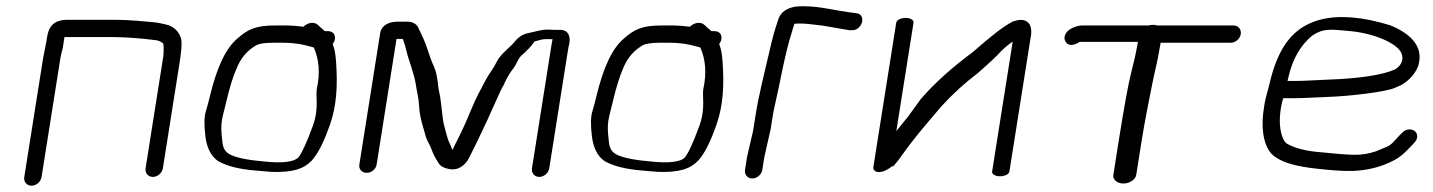

<svg xmlns="http://www.w3.org/2000/svg" viewBox="-20 -546 4561 611"><path d="M112.2 17.5 172.1 -360.3C173.6 -369.9 176 -380.2 179.3 -391.2L179.5 -391.8L184.7 -424.7C184.9 -426 184.8 -425.7 185.2 -428C185.2 -428 185.8 -428 187 -428H339C375.1 -428 426.9 -424.6 478 -417.8C483.4 -417 490.4 -414.3 499.1 -408.4C500.4 -404.9 501.7 -392.6 500 -368.6L443.3 -10.5C440.9 4.5 451.4 17 466.4 17C481.4 17 495.9 4.5 498.3 -10.5L550.7 -341.4C557.2 -382.7 559.8 -408.5 556.2 -422.8C550.8 -444.5 532.4 -463 508.4 -468L489.5 -472.2C484.2 -473.4 476.8 -474.4 466.8 -475.5C441.9 -477.8 387.9 -483 347.7 -483H195.7C149.1 -483 134.9 -460.4 129.7 -427.3L127.1 -411.3L117.5 -362.8L57.2 17.5C54.8 32.5 65.3 45 80.4 45C95.4 45 109.8 32.5 112.2 17.5Z M988.4 -263.8C983.6 -241.5 996 -202 975.9 -146.4C956.1 -91.5 939.3 -56.8 929.4 -44.8C916.8 -31.6 881.1 -25 815.5 -32.7L814.8 -32.8L814 -32.9C762.1 -37.3 724.8 -45.7 706.8 -57.3C695.3 -64.9 688.4 -77.9 687.3 -99.1L687.2 -99.5L687.2 -99.9C679.9 -157.4 687.1 -167 699.9 -221.5C710.8 -267.8 721.5 -302.3 732.1 -326.3C745.9 -361.2 766.3 -385.8 797.7 -403.2C806.3 -406.9 823.3 -410 849 -410H880.2C903.7 -410 926.4 -407.7 947.4 -403C958.5 -400 971.6 -397.3 978.6 -394.8C995.3 -357.6 999.1 -313.7 988.4 -263.8ZM736.6 -424.4C697.8 -392.4 669.5 -329.8 647.7 -238.7C643.8 -222.5 639.6 -206.7 635 -191.5C629.4 -173 629.5 -147.2 633.6 -112.5C637.9 -76.7 650.7 -49.6 673.7 -33.5L674.2 -33.1L674.7 -32.9C702.5 -17.6 739.5 -7.6 796 -3.1L844.1 1L844.5 1C914.2 3 946.7 -8.8 972.1 -35.1C993.4 -58.8 1011.8 -96.9 1030.7 -151.3C1051.3 -210.5 1054.5 -273.4 1049.7 -345.9C1047.5 -378.3 1044.7 -389.4 1038.7 -405.7C1041.1 -408.6 1044.7 -415.6 1045.6 -421C1046.7 -427.7 1045.9 -435.2 1040.7 -440.5C1035.9 -445.4 1028.9 -447 1022.2 -447H1013.7C1011.4 -448.9 1006.7 -452.9 1000.8 -458.2L991.1 -467.3C979.8 -477 960 -475.1 945.5 -460.9C924.8 -463.4 906.9 -465 894.2 -465L857.7 -465C795.4 -465 770.3 -454 736.6 -424.4Z M1178.5 -22 1241.8 -422H1261.7C1261.9 -421.5 1263.2 -418.4 1264.1 -416C1267 -408.5 1270.3 -397.3 1273.7 -382.8C1279.6 -357.3 1298.2 -310.2 1302.7 -280.2C1307 -251.3 1312.3 -237.2 1313.8 -206.9C1315.4 -173 1327.3 -140.4 1334 -114.9C1338.8 -96.8 1350 -82.3 1354.4 -67.9C1357.6 -57.5 1364.7 -44.2 1375.8 -26.7C1381.7 -17.3 1391.4 -11.5 1407.7 -8.4C1437.1 -1.7 1460.1 -19.4 1472.9 -43.8C1473.6 -45.2 1474.3 -46.7 1475 -48.2C1476.7 -51.8 1483.7 -66 1495.4 -89.3C1507.8 -114 1522.1 -145.7 1533.7 -170C1542.2 -188 1573.2 -260 1581.5 -273.2L1582 -273.9L1582.3 -274.7C1592.9 -297.7 1602.3 -314 1609.1 -322.3C1626.6 -343.9 1627.7 -358.9 1639.1 -368.9C1654.8 -382.7 1670.8 -398.6 1681.1 -414.1C1682.5 -414.8 1690.8 -416.3 1700.2 -419.2C1709.9 -422.1 1722.6 -421.8 1738.3 -421.3C1737.2 -415.6 1736 -409.1 1735.1 -403.5L1672.9 -10.5C1670.5 4.5 1681 17 1696 17C1711 17 1725.5 4.5 1727.9 -10.5L1786.8 -382.4C1788 -390.3 1789.7 -399.2 1792 -409.1L1792.1 -409.5L1792.1 -409.8C1795.7 -432.2 1787.2 -451 1763.1 -451H1745.1C1739.5 -451 1732.6 -451.2 1724.7 -451.7C1704.2 -452.9 1679.2 -443.9 1663.2 -441.2C1633 -436.3 1619.6 -414.7 1611.8 -406.4C1597.9 -391.6 1570.4 -371.3 1558.7 -345.7C1550.6 -328.3 1533.5 -307.3 1525.4 -291C1509.1 -258.3 1497.9 -242.7 1479.2 -196.8C1457.6 -143.8 1444.4 -117.9 1419.6 -68.7C1417.5 -74.3 1414.5 -82.4 1410.2 -91.1C1403.5 -104.5 1395.7 -137.9 1391.5 -154.5C1388.5 -166.4 1383.6 -223.2 1380.5 -238.8L1376.1 -260.8C1374.8 -267.7 1373.8 -274.9 1373.4 -282.6L1373.4 -283L1369.6 -305.5C1365.6 -329.2 1358.4 -336.6 1349.9 -361.2C1335.1 -404.2 1334.6 -410 1312.8 -454.1C1307.5 -469.1 1294 -477 1277 -477H1245C1217.9 -477 1193.8 -465.7 1189.8 -440.4L1123.5 -22.1C1121.2 -7.8 1131.8 4 1146.9 4C1161.9 4 1176.2 -7.8 1178.5 -22ZM1472.3 -34C1472.3 -34 1386.8 142.1 1470.9 -31.3C1471.4 -32.1 1471.8 -33.1 1472.3 -34Z M2218.4 -263.8C2213.6 -241.5 2226 -202 2205.9 -146.4C2186.1 -91.5 2169.3 -56.8 2159.4 -44.8C2146.8 -31.6 2111.1 -25 2045.5 -32.7L2044.8 -32.8L2044 -32.9C1992.1 -37.3 1954.8 -45.7 1936.8 -57.3C1925.3 -64.9 1918.4 -77.9 1917.3 -99.1L1917.2 -99.5L1917.2 -99.9C1909.9 -157.4 1917.1 -167 1929.9 -221.5C1940.8 -267.8 1951.5 -302.3 1962.1 -326.3C1975.9 -361.2 1996.3 -385.8 2027.7 -403.2C2036.3 -406.9 2053.3 -410 2079 -410H2110.2C2133.7 -410 2156.4 -407.7 2177.4 -403C2188.5 -400 2201.6 -397.3 2208.6 -394.8C2225.3 -357.6 2229.1 -313.7 2218.4 -263.8ZM1966.6 -424.4C1927.8 -392.4 1899.5 -329.8 1877.7 -238.7C1873.8 -222.5 1869.6 -206.7 1865 -191.5C1859.4 -173 1859.5 -147.2 1863.6 -112.5C1867.9 -76.7 1880.7 -49.6 1903.7 -33.5L1904.2 -33.1L1904.7 -32.9C1932.5 -17.6 1969.5 -7.6 2026 -3.1L2074.1 1L2074.5 1C2144.2 3 2176.7 -8.8 2202.1 -35.1C2223.4 -58.8 2241.8 -96.9 2260.7 -151.3C2281.3 -210.5 2284.5 -273.4 2279.7 -345.9C2277.5 -378.3 2274.7 -389.4 2268.7 -405.7C2271.1 -408.6 2274.7 -415.6 2275.6 -421C2276.7 -427.7 2275.9 -435.2 2270.7 -440.5C2265.9 -445.4 2258.9 -447 2252.2 -447H2243.7C2241.4 -448.9 2236.7 -452.9 2230.8 -458.2L2221.1 -467.3C2209.8 -477 2190 -475.1 2175.5 -460.9C2154.8 -463.4 2136.9 -465 2124.2 -465L2087.7 -465C2025.4 -465 2000.3 -454 1966.6 -424.4Z M2405.9 -5.5 2412.3 -45.9 2432.6 -136.1 2438.5 -173.5C2440.6 -187.1 2443.2 -200.3 2446.2 -212.9C2463.4 -286.2 2476.3 -368.8 2498.5 -439C2501.4 -448.1 2504.7 -461.8 2508 -470.1C2510.3 -470.5 2514.3 -471 2519.1 -471H2532.1C2542.9 -471 2555 -469.2 2568 -468C2606.1 -464.7 2644.1 -455.7 2682 -450.1L2682.9 -450H2689.9C2706.7 -448 2720.2 -462.9 2723.3 -475.8C2726 -486.9 2722.5 -503.1 2704.3 -504L2698.1 -504.9L2682.3 -506.9C2642.8 -511.9 2588.8 -526 2540.8 -526H2527.8C2497.6 -526 2466.7 -514.6 2456.9 -484.6C2443.8 -445.4 2439.2 -429.6 2427.1 -376.3C2410.1 -302.1 2395.3 -248.4 2383.7 -174.7L2376.4 -129L2357.4 -46.8L2350.9 -5.5C2348.5 9.5 2359 22 2374 22C2389.1 22 2403.5 9.5 2405.9 -5.5Z M2832.1 -474 2759.4 -15C2758.3 -8.5 2760.9 1.9 2778.9 1.6C2789.9 1.3 2799.7 -4 2810.9 -11C2813.3 -13.1 2815.5 -14.8 2817.5 -16C2817.5 -16 2820.6 -17.6 2820.6 -17.6C2820.6 -17.6 2822.1 -16 2822.1 -16C2832.3 -27.5 2842.4 -40.5 2852.5 -55C2874.6 -86.5 2900.2 -118.3 2928.3 -151.6L2974.9 -206.6C3011.2 -246.5 3050 -281.9 3090.8 -312.6C3129.7 -346.7 3150.1 -366.3 3156.6 -373.1L3156.8 -373.4L3157.1 -374.1C3171.2 -389.4 3184.9 -401.4 3202.7 -413.6L3137.2 0C3135.9 8.2 3147.3 15 3162.3 15C3177.4 15 3190.9 8.2 3192.2 0L3261.1 -435C3264.1 -454 3259.7 -482.7 3228.4 -482.7C3221.1 -482.7 3213.6 -481 3204.8 -478C3204.8 -478 3204.1 -477.7 3204.1 -477.7C3204.1 -477.7 3203.6 -478 3203.6 -478C3168.3 -459.2 3130.6 -428.2 3076.2 -380.6C3011.7 -332.8 2954.4 -282.3 2910 -230.5L2870.1 -175.5C2856.7 -159.3 2844.6 -144.4 2832.4 -129L2887.1 -474C2888.4 -482.2 2877 -489 2862 -489C2846.9 -489 2833.4 -482.2 2832.1 -474Z M3595.8 10.5 3613.2 -99C3623.3 -163.2 3636.2 -224.7 3647.4 -281.8C3655.4 -322.3 3663.4 -349.4 3669.4 -387.3C3670.8 -396.2 3672 -402.5 3673.5 -410H3896.6C3911.7 -410 3926.1 -422.5 3928.5 -437.5C3930.9 -452.5 3920.4 -465 3905.3 -465H3662.9C3658.3 -466.2 3654.3 -467 3649.6 -467C3644.7 -467 3640.4 -466.4 3635.2 -465H3423.1C3410.2 -465 3371.4 -455 3367.7 -428.3C3367 -423.5 3368 -418.7 3370.3 -414.6C3384 -390 3414.2 -411.8 3416.1 -412.7H3601.1C3600 -407.6 3598.3 -398.3 3597 -389.9C3594.8 -376.3 3589.2 -351.5 3580 -316C3570.7 -279.6 3557.6 -207.8 3540.4 -99.7L3523 10.5C3520.6 25.5 3535.1 38 3555 38C3575 38 3593.4 25.5 3595.8 10.5Z M4080.4 -301.6C4093.9 -359.9 4119.5 -403.1 4156.9 -433.5C4192.1 -455.8 4210.4 -453.4 4278.9 -446.8C4351.3 -439.8 4426 -409 4439.8 -376.8C4448.9 -355.5 4437.7 -335.3 4418.5 -324.8C4379.9 -307.5 4306 -295.9 4204.2 -292.5C4162.5 -291.1 4136.4 -288.5 4105.8 -288.5L4077.3 -288.5C4077.8 -290.8 4079.3 -296.7 4080.4 -301.6ZM4097.1 -233.5C4130.9 -233.5 4159 -236 4199.7 -237.3C4280.7 -239.9 4390.1 -254 4418.1 -266.1L4438.2 -274.9L4439 -275.3C4464.3 -289.9 4482.7 -310.1 4492.6 -334.7L4492.8 -335.2L4493 -335.7C4510.1 -391.1 4478.9 -434.3 4405.7 -465C4223.8 -521.5 4117 -484 4063.8 -395.5C4045.1 -364.4 4031.4 -327.7 4022 -287.5C4010.5 -238.4 4006.5 -239.7 3999.9 -186.5C3993.1 -130.8 4002.7 -67.7 4039.4 -45.8C4064.5 -28.4 4105 -16.1 4170.5 -9.2C4213.1 -4.5 4243.6 -2.1 4266.9 -2C4310.5 -0.7 4358.4 -9.3 4398.9 -27.5C4437.8 -44.9 4448.3 -58.4 4471.3 -81.7L4480.6 -91.6C4493.9 -105.4 4491.9 -121 4482.1 -128.9C4473.2 -135.9 4456.4 -137.4 4443.5 -124.8L4432.5 -114L4432.1 -113.6C4399 -76.3 4406.4 -85.4 4358.8 -64.5C4335.4 -56.5 4312.6 -53 4289.6 -53.4C4264.7 -53.9 4229.2 -56.6 4181.4 -61.7C4138.5 -64.9 4101.2 -73.7 4074.5 -89.3C4070.9 -92.1 4066.6 -97.2 4063.8 -103.3C4052.6 -128.6 4049.7 -161.3 4056.1 -201.7C4057.7 -212 4059.9 -221.6 4063.4 -233.5Z"/></svg>

Font: MewTooHand
Style: BdWideIta
Weight: 400
Designer: Mew Too, Robert Jablonski
Version: Version 0.77